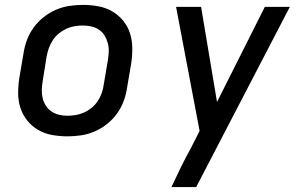

<svg xmlns="http://www.w3.org/2000/svg" viewBox="-20 -548 1240 783"><path d="M255 8Q223 8 192.5 2.5Q162 -3 136 -18Q110 -33 91.5 -56Q73 -79 63.5 -107.5Q54 -136 54 -167.5Q54 -199 59 -231L76 -331Q80 -358 90 -385Q100 -412 117.5 -436Q135 -460 158.5 -478.5Q182 -497 209 -508.5Q236 -520 263.5 -524Q291 -528 318 -528Q350 -528 380.5 -522.5Q411 -517 437 -502Q463 -487 482 -464Q501 -441 510 -412.5Q519 -384 519.5 -352.5Q520 -321 515 -289L498 -189Q494 -162 484 -135Q474 -108 456.5 -84Q439 -60 415.5 -41.5Q392 -23 365 -11.5Q338 0 310 4Q282 8 255 8ZM255 -76Q272 -76 289.5 -79Q307 -82 323.5 -89.5Q340 -97 354.5 -109Q369 -121 379 -136.5Q389 -152 395 -169Q401 -186 403 -203L420 -303Q423 -321 423.5 -338.5Q424 -356 419.5 -372.5Q415 -389 406.5 -403Q398 -417 384 -426.5Q370 -436 353 -440Q336 -444 318 -444Q301 -444 283.5 -441Q266 -438 250 -430.5Q234 -423 219.5 -411Q205 -399 195 -383.5Q185 -368 179 -351Q173 -334 170 -317L154 -217Q151 -199 150.5 -181.5Q150 -164 154 -147.5Q158 -131 167 -117Q176 -103 190 -93.5Q204 -84 220.5 -80Q237 -76 255 -76ZM679 215Q698 174 718 133.5Q738 93 760 53L794 -14L698 -520H800L865 -132L1060 -520H1162L780 215Z"/></svg>

Font: Iosevka Aile Medium
Style: Italic
Weight: 500
Italic angle: -9°
Designer: Belleve Invis
Foundry: Belleve Invis
Version: Version 31.1.0; ttfautohint (v1.8.4)